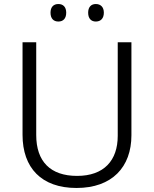

<svg xmlns="http://www.w3.org/2000/svg" viewBox="-20 -924 765 954"><path d="M231 -861C231 -832 246 -817 270 -817C294 -817 309 -832 309 -861C309 -889 294 -904 270 -904C246 -904 231 -889 231 -861ZM418 -861C418 -832 433 -817 456 -817C480 -817 496 -832 496 -861C496 -889 480 -904 456 -904C433 -904 418 -889 418 -861ZM633 -252V-714H565V-249C565 -127 497 -50 363 -50C230 -50 160 -122 160 -253V-714H92V-254C92 -90 186 10 360 10C537 10 633 -94 633 -252Z"/></svg>

Font: Noto Kufi Arabic Light
Style: Regular
Weight: 300
Designer: Monotype Design Team, David Williams, Khaled Hosny
Foundry: Google LLC
Version: Version 2.109